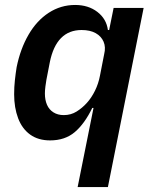

<svg xmlns="http://www.w3.org/2000/svg" viewBox="-20 -554 620 774"><path d="M293 200 357 -119H352Q321 -55 281.5 -21.5Q242 12 182 12Q134 12 101.5 -11.5Q69 -35 53 -77.5Q37 -120 37 -174Q37 -203 40 -230.5Q43 -258 47 -283Q62 -357 95 -414Q128 -471 176.5 -502.5Q225 -534 283 -534Q336 -534 372.5 -506Q409 -478 415 -433H420L438 -522H559L415 200ZM237 -90Q266 -90 289 -104.5Q312 -119 330 -139Q349 -160 363 -188.5Q377 -217 383 -249L400 -336Q407 -364 397.5 -386Q388 -408 365.5 -420.5Q343 -433 309 -433Q258 -433 226 -400.5Q194 -368 181 -304L167 -232Q165 -221 163 -205Q161 -189 161 -177Q161 -151 169.5 -131.5Q178 -112 195.5 -101Q213 -90 237 -90Z"/></svg>

Font: IBM Plex Sans SemiBold
Style: Italic
Weight: 600
Italic angle: -11.31°
Designer: Mike Abbink, Paul van der Laan, Pieter van Rosmalen
Foundry: Bold Monday
Version: Version 3.201